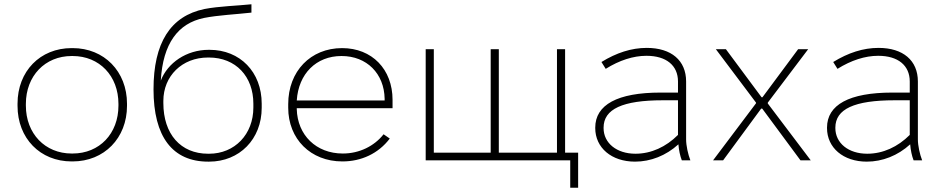

<svg xmlns="http://www.w3.org/2000/svg" viewBox="-20 -750 4406 898"><path d="M315 5H320C467 5 574 -104 574 -255V-265C574 -416 467 -525 320 -525H315C168 -525 62 -417 62 -265V-255C62 -103 168 5 315 5ZM315 -32C191 -32 101 -125 101 -256V-264C101 -395 191 -488 315 -488H320C445 -488 534 -395 534 -264V-256C534 -125 445 -32 320 -32Z M954 6H958C1100 6 1204 -99 1204 -246V-265C1204 -413 1103 -517 960 -517H956C852 -517 764 -456 732 -373C742 -547 813 -641 934 -666C999 -679 1085 -683 1156 -691V-730C1089 -723 1005 -721 937 -708C776 -675 698 -548 698 -332C698 -110 787 6 954 6ZM953 -31C825 -31 744 -123 744 -268V-278C744 -394 831 -481 953 -481H957C1083 -481 1165 -392 1165 -265V-247C1165 -122 1078 -31 958 -31Z M1581 5H1582C1670 5 1750 -32 1803 -102L1774 -122C1731 -67 1661 -32 1584 -32H1583C1459 -32 1371 -118 1368 -240V-244H1816V-283C1816 -426 1720 -525 1580 -525C1433 -525 1328 -417 1328 -263V-246C1328 -100 1433 5 1581 5ZM1368 -280C1376 -405 1459 -488 1577 -488H1578C1695 -488 1777 -406 1779 -288V-280Z M2647 128H2684V-36H2623V-520H2585V-36H2313V-520H2275V-36H2009V-520H1971V0H2647Z M2950 6C3023 6 3095 -22 3153 -75C3155 -48 3161 -20 3169 0H3209C3198 -28 3189 -69 3189 -98V-369C3189 -467 3120 -526 3005 -526C2933 -526 2863 -503 2793 -460L2813 -428C2877 -468 2942 -489 3003 -489H3004C3096 -489 3151 -444 3151 -369V-317H3069C2868 -317 2764 -260 2764 -153V-151C2764 -59 2840 6 2950 6ZM2952 -31C2864 -31 2803 -81 2803 -151V-153C2803 -240 2892 -281 3080 -281H3151V-119C3095 -63 3026 -31 2952 -31Z M3315 0H3362L3540 -242H3545L3724 0H3772L3571 -266V-270L3760 -520H3713L3546 -295H3542L3375 -520H3328L3516 -270V-267Z M4034 6C4107 6 4179 -22 4237 -75C4239 -48 4245 -20 4253 0H4293C4282 -28 4273 -69 4273 -98V-369C4273 -467 4204 -526 4089 -526C4017 -526 3947 -503 3877 -460L3897 -428C3961 -468 4026 -489 4087 -489H4088C4180 -489 4235 -444 4235 -369V-317H4153C3952 -317 3848 -260 3848 -153V-151C3848 -59 3924 6 4034 6ZM4036 -31C3948 -31 3887 -81 3887 -151V-153C3887 -240 3976 -281 4164 -281H4235V-119C4179 -63 4110 -31 4036 -31Z"/></svg>

Font: Fixel Display ExtraLight
Style: Regular
Weight: 200
Designer: AlfaBravo + MacPaw
Foundry: Kyrylo Tkachov, Marchela Mozhyna, Serhii Makarenko, Maria Weinstein, Zakhar Kryvoshyya
Version: Version 1.211